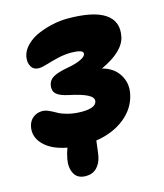

<svg xmlns="http://www.w3.org/2000/svg" viewBox="-114 -648 799 936"><g transform="rotate(-15 285.5 -180.5)"><path d="M204.1 202.1Q161.1 202.1 145 170.7Q128.9 139.2 137.2 97.2Q142.1 69.8 151.9 44.9Q74.2 30.3 35.4 -9.8Q-3.4 -49.8 6.8 -100.1Q12.7 -128.4 32.7 -143.8Q52.7 -159.2 79.1 -159.2Q94.2 -159.2 112.5 -150.9Q130.9 -142.6 147.7 -132.6Q164.6 -122.6 196.3 -114.3Q228 -106 266.1 -106Q335.4 -106 341.8 -138.2Q345.2 -157.7 316.2 -172.9Q287.1 -188 224.1 -201.2Q180.7 -210.4 163.8 -226.3Q147 -242.2 151.9 -270Q156.2 -294.9 179.2 -308.3Q202.1 -321.8 252.9 -331.1Q294.4 -338.4 319.8 -350.1Q345.2 -361.8 348.1 -375Q350.6 -387.7 333.3 -392.8Q315.9 -397.9 289.1 -397.9Q255.4 -397.9 221.2 -389.9Q187 -381.8 160.4 -373.5Q133.8 -365.2 118.2 -365.2Q91.8 -365.2 79.8 -386Q67.9 -406.7 73.2 -436Q79.6 -467.3 106 -492.7Q132.3 -518.1 168.2 -532.7Q204.1 -547.4 241.9 -555.2Q279.8 -563 314 -563Q445.3 -563 503.2 -523.7Q561 -484.4 545.9 -410.2Q531.7 -338.4 414.1 -284.2Q471.2 -269.5 498.5 -225.8Q525.9 -182.1 515.1 -128.9Q501 -59.6 442.6 -12.7Q384.3 34.2 296.9 47.9Q289.6 110.8 287.1 123Q280.3 159.2 259 180.7Q237.8 202.1 204.1 202.1Z"/></g></svg>

Font: Shantell Sans Irregular
Style: Italic
Weight: 800
Italic angle: -11.31°
Designer: Stephen Nixon, Anya Danilova, Shantell Martin
Foundry: Arrow Type
Version: Version 1.006;[9816181b4]